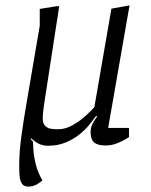

<svg xmlns="http://www.w3.org/2000/svg" viewBox="-20 -534 560 710"><path d="M84 156Q68 156 61 145Q54 134 52.5 117Q51 100 51 83Q51 28 59 -30Q67 -88 77 -146L127 -439V-501L189 -511H199L143 -148Q142 -142 141 -133Q140 -124 139 -115Q138 -106 138 -97Q138 -77 147.5 -68Q157 -59 170.5 -57.5Q184 -56 194 -56Q222 -56 248.5 -71Q275 -86 296.5 -105.5Q318 -125 329 -138L392 -502L459 -514L380 -61H457V-27Q460 -29 447.5 -21Q435 -13 414 -4.5Q393 4 370 4Q341 4 328 -7.5Q315 -19 315 -45Q315 -60 321 -73.5Q327 -87 339 -103L336 -106Q328 -95 313.5 -76.5Q299 -58 277 -39.5Q255 -21 225 -8Q195 5 157 5Q138 5 122.5 -3Q107 -11 95 -23L94 -19L102 -10Q102 -3 103.5 20.5Q105 44 112.5 74.5Q120 105 137 133Q133 137 118.5 146.5Q104 156 84 156Z"/></svg>

Font: Faustina Light Light
Style: Italic
Weight: 300
Italic angle: -8°
Version: Version 1.200